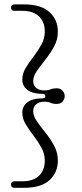

<svg xmlns="http://www.w3.org/2000/svg" viewBox="-20 -754 384 896"><path d="M191.5 -305.5Q191.5 -316 178.5 -316Q131.5 -316 107.8 -334.5Q84 -353 84 -383Q84 -410.5 100 -437Q116 -463.5 136.8 -490.5Q157.5 -517.5 173.2 -546Q189 -574.5 189 -606Q189 -651.5 162 -677.5Q135 -703.5 84.5 -703.5H48Q31.5 -703.5 31.5 -718.5Q31.5 -733.5 48.5 -733.5H92.5Q171.5 -733.5 210.8 -697.8Q250 -662 250 -606.5Q250 -569 232.5 -537Q215 -505 192.5 -476.8Q170 -448.5 152.5 -423.5Q135 -398.5 135 -376Q135 -356 148.5 -344Q162 -332 188 -332Q205 -332 216 -337Q227 -342 244.5 -342Q262.5 -342 272.2 -330.5Q282 -319 282 -305.5Q282 -292 272.5 -280.5Q263 -269 244.5 -269Q227 -269 216 -274.2Q205 -279.5 188 -279.5Q162 -279.5 148.5 -267.2Q135 -255 135 -235Q135 -212.5 152.5 -187.5Q170 -162.5 192.5 -134.5Q215 -106.5 232.5 -74.2Q250 -42 250 -4.5Q250 51 210.8 86.8Q171.5 122.5 92.5 122.5H48.5Q31.5 122.5 31.5 107Q31.5 92 48 92H84.5Q135 92 162 66.2Q189 40.5 189 -5Q189 -36.5 173.2 -65Q157.5 -93.5 136.8 -120.5Q116 -147.5 100 -174Q84 -200.5 84 -228Q84 -258 107.8 -276.5Q131.5 -295 178.5 -295Q191.5 -295 191.5 -305.5Z"/></svg>

Font: Fraunces 72pt Soft Light
Style: Regular
Weight: 300
Version: Version 1.000;[b76b70a41]